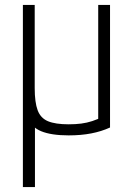

<svg xmlns="http://www.w3.org/2000/svg" viewBox="-20 -540 540 780"><path d="M73 220V-187L122 -147V220ZM259 10Q188 10 147 -7Q106 -24 89.5 -65.5Q73 -107 73 -180V-520H121V-182Q121 -124 133 -92Q145 -60 175 -47.5Q205 -35 259 -35Q287 -35 310 -38Q333 -41 354.5 -48Q376 -55 398 -66L379 -34V-520H427V-22Q392 -6 350.5 2Q309 10 259 10Z"/></svg>

Font: M PLUS Code Latin Light
Style: Regular
Weight: 300
Designer: Coji Morishita
Foundry: UNDERFOREST DESIGN
Version: Version 1.002; ttfautohint (v1.8.3)